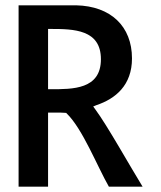

<svg xmlns="http://www.w3.org/2000/svg" viewBox="-20 -713 605 723"><path d="M477 -493C477 -614 397 -690 267 -693H50V-10H161V-289H194C204 -289 216 -289 227 -288H229L231 -286C291 -228 346 -87 390 -10H517C469 -88 383 -242 339 -301L331 -312L343 -317C415 -341 477 -392 477 -493ZM170 -377H161V-604H170C258 -604 360 -602 360 -490C360 -376 254 -377 170 -377Z"/></svg>

Font: Bluebird
Style: LiNrw
Weight: 300
Designer: Jasper
Foundry: Cannot Into Space Fonts
Version: Version 0.98